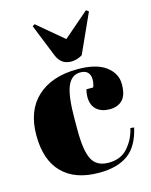

<svg xmlns="http://www.w3.org/2000/svg" viewBox="-114 -817 710 901"><g transform="rotate(-15 241.5 -366.5)"><path d="M290 -468C322 -468 338 -452 338 -420C338 -420 338 -420 338 -420C338 -409 336 -397 331 -384C331 -384 298 -384 298 -384C298 -384 298 -384 298 -384C295 -372 293 -360 293 -348C293 -348 293 -348 293 -348C293 -321 301 -300 317 -286C333 -272 354 -265 381 -265C407 -265 428 -273 443 -289C458 -305 465 -330 465 -365C465 -400 449 -429 418 -452C387 -475 341 -486 282 -486C282 -486 282 -486 282 -486C198 -486 133 -464 86 -421C39 -378 15 -316 15 -236C15 -155 36 -94 77 -53C118 -11 178 10 255 10C255 10 255 10 255 10C316 10 363 -3 398 -29C398 -29 398 -29 398 -29C432 -54 455 -96 468 -153C468 -153 450 -155 450 -155C450 -155 450 -155 450 -155C443 -121 428 -91 405 -64C382 -37 350 -24 311 -24C272 -24 245 -38 230 -67C215 -96 208 -143 208 -209C208 -209 208 -261 208 -261C208 -261 208 -261 208 -261C208 -335 214 -388 227 -420C240 -452 261 -468 290 -468C290 -468 290 -468 290 -468ZM392 -743C392 -743 268 -636 268 -636C268 -636 142 -742 142 -742C142 -742 131 -735 131 -735C131 -735 195 -576 195 -576C195 -576 195 -576 195 -576C208 -544 231 -528 264 -528C264 -528 264 -528 264 -528C282 -528 300 -533 318 -544C318 -544 404 -734 404 -734C404 -734 392 -743 392 -743Z"/></g></svg>

Font: Abril Fatface Utterance
Style: Regular
Weight: 500
Designer: Veronika Burian, Jos Scaglione
Foundry: TypeTogether
Version: ""